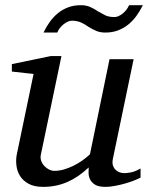

<svg xmlns="http://www.w3.org/2000/svg" viewBox="-20 -711 573 743"><path d="M523.9 -23.9Q514.6 -18.6 498.3 -12.2Q481.9 -5.9 462.9 -0.5Q443.8 4.9 424.1 8.5Q404.3 12.2 388.2 12.2Q359.9 12.2 346.2 2.7Q332.5 -6.8 327.4 -19.3Q322.3 -31.7 322.8 -44.4Q323.2 -57.1 323.2 -63Q283.7 -25.4 240.5 -6.6Q197.3 12.2 147 12.2Q112.3 12.2 90.3 0Q68.4 -12.2 57.1 -30.8Q45.9 -49.3 43.5 -71.3Q41 -93.3 44.9 -112.8L109.9 -424.8L25.9 -434.1V-462.9L176.8 -494.1H217.8L138.2 -112.8Q135.3 -100.1 139.4 -88.6Q143.6 -77.1 151.6 -68.6Q159.7 -60.1 169.9 -54.9Q180.2 -49.8 189.9 -49.8Q208 -49.8 226.3 -54.9Q244.6 -60.1 262.7 -68.8Q280.8 -77.6 297.4 -89.1Q314 -100.6 328.1 -113.8L403.8 -481.9H497.1L417 -97.2Q413.6 -81.5 417 -71Q420.4 -60.5 427.5 -53.7Q434.6 -46.9 443.6 -43.9Q452.6 -41 460.9 -41Q470.7 -41 486.8 -43.9Q502.9 -46.9 523.9 -59.1ZM532.7 -690.9Q522 -668.9 508.1 -649.7Q494.1 -630.4 476.3 -616Q458.5 -601.6 436.5 -593.3Q414.6 -585 387.7 -585Q367.2 -585 352.1 -591.6Q336.9 -598.1 321.3 -607.9Q314.9 -612.3 308.6 -616.2Q302.2 -620.1 294.7 -623.5Q287.1 -627 278.1 -628.9Q269 -630.9 257.3 -630.9Q251 -630.9 242.9 -627.4Q234.9 -624 227.1 -617.9Q219.2 -611.8 212.4 -603.5Q205.6 -595.2 201.7 -585H148.4Q158.7 -606.9 172.6 -626.2Q186.5 -645.5 204.1 -659.9Q221.7 -674.3 243.7 -682.6Q265.6 -690.9 292.5 -690.9Q313 -690.9 328.4 -684.3Q343.8 -677.7 359.4 -667Q372.1 -659.7 386.2 -652.3Q400.4 -645 423.3 -645Q430.2 -645 438.2 -648.4Q446.3 -651.9 454.1 -658Q461.9 -664.1 468.5 -672.4Q475.1 -680.7 479.5 -690.9Z"/></svg>

Font: Charis SIL
Style: Italic
Weight: 400
Italic angle: -11°
Foundry: SIL International
Version: Version 4.112